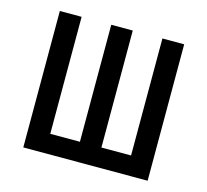

<svg xmlns="http://www.w3.org/2000/svg" viewBox="-82 -613 763 707"><g transform="rotate(15 300.0 -260.0)"><path d="M63 0V-520H146V-74H259V-520H341V-74H454V-520H537V0Z"/></g></svg>

Font: Iosevka Fixed Extended
Style: Regular
Weight: 400
Width: 7
Monospace: yes
Designer: Belleve Invis
Foundry: Belleve Invis
Version: Version 24.1.1; ttfautohint (v1.8.4)